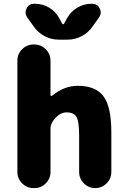

<svg xmlns="http://www.w3.org/2000/svg" viewBox="-20 -1008 659 1008"><path d="M245.1 -105.5Q245.1 -70.3 220.2 -45.4Q195.3 -20.5 160.2 -20.5H156.2Q121.1 -20.5 96.2 -45.4Q71.3 -70.3 71.3 -105.5V-689.5Q71.3 -724.6 96.2 -749.5Q121.1 -774.4 156.2 -774.4H160.2Q195.3 -774.4 220.2 -749.5Q245.1 -724.6 245.1 -689.5V-508.8Q245.1 -505.9 247.6 -504.9Q250 -503.9 252.9 -504.9Q316.4 -557.6 388.7 -557.6Q481.4 -557.6 522.9 -502.9Q564.5 -448.2 564.5 -313.5V-105.5Q564.5 -70.3 539.6 -45.4Q514.6 -20.5 480 -20.5Q445.3 -20.5 420.4 -45.4Q395.5 -70.3 395.5 -105.5V-293Q395.5 -370.1 381.8 -394Q368.2 -418 329.1 -418Q298.8 -418 272 -390.1Q245.1 -362.3 245.1 -333ZM306.6 -883.8Q308.6 -880.9 311.5 -880.9Q314.5 -880.9 316.4 -883.8L333 -914.1Q352.5 -948.2 386.7 -968.3Q420.9 -988.3 460 -988.3H463.9Q491.2 -988.3 502.9 -964.8Q508.8 -954.1 508.8 -943.4Q508.8 -930.7 501 -918L466.8 -870.1Q444.3 -836.9 409.2 -818.4Q374 -799.8 334 -799.8H289.1Q249 -799.8 213.9 -818.4Q178.7 -836.9 156.2 -870.1L122.1 -918Q114.3 -930.7 114.3 -943.4Q114.3 -954.1 120.1 -964.8Q131.8 -988.3 159.2 -988.3H164.1Q203.1 -988.3 237.3 -968.3Q271.5 -948.2 290 -914.1Z"/></svg>

Font: Gen Jyuu GothicX Heavy
Style: Bold
Weight: 900
Designer: [Source Han Sans]
Ryoko NISHIZUKA  (kana & ideographs); Paul D. Hunt (Latin, Greek & Cyrillic); Wenlong ZHANG  (bopomofo
Version: Version 1.002.20150607